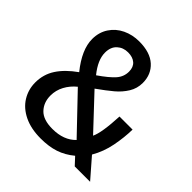

<svg xmlns="http://www.w3.org/2000/svg" viewBox="-194 -843 1007 1007"><g transform="rotate(45 309.0 -340.0)"><path d="M34 -165Q34 -225 65.5 -273.5Q97 -322 159 -366Q84 -459 84 -537Q84 -587 109 -625Q134 -663 176 -683Q218 -703 268 -703Q349 -703 392 -664Q435 -625 435 -562Q435 -521 414 -487Q393 -453 361 -426Q329 -399 277 -362L446 -182Q467 -225 473 -351H570Q569 -292 556.5 -227.5Q544 -163 512 -108L606 0H492L454 -41Q413 -7 367.5 8Q322 23 262 23Q190 23 138.5 -2Q87 -27 60.5 -70Q34 -113 34 -165ZM342 -553Q342 -586 322 -603.5Q302 -621 267 -621Q231 -621 206.5 -598.5Q182 -576 182 -534Q182 -480 233 -417Q291 -457 316.5 -486Q342 -515 342 -553ZM401 -105 208 -307Q176 -281 157.5 -246.5Q139 -212 139 -173Q139 -122 170.5 -89Q202 -56 270 -56Q354 -56 401 -105Z"/></g></svg>

Font: Cabin Medium
Style: Regular
Weight: 500
Designer: Pablo Impallari
Foundry: Pablo Impallari. http://www.impallari.com Igino Marini. http://www.ikern.com
Version: Version 2.001